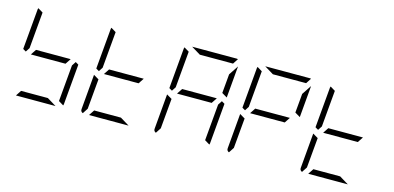

<svg xmlns="http://www.w3.org/2000/svg" viewBox="-84 -1535 4249 2071"><g transform="rotate(15 2040.0 -500.0)"><path d="M581 -469H405H194L235 -531H411H622ZM163 -531 133 -485 99 -505 139 -959Q139 -964 143 -972L199 -938L181 -735ZM493 -62 595 0H364H153L194 -62H370ZM683 -515 717 -495 677 -41Q677 -36 673 -28L617 -62L635 -265L653 -469Z M1397 -469H1221H1010L1051 -531H1227H1438ZM979 -531 949 -485 915 -505 955 -959Q955 -964 959 -972L1015 -938L997 -735ZM1309 -62 1411 0H1180H969L1010 -62H1186ZM899 -2Q872 -13 875 -41L909 -433L968 -398L956 -265L938 -62Z M2213 -469H2037H1826L1867 -531H2043H2254ZM1795 -531 1765 -485 1731 -505 1771 -959Q1771 -964 1775 -972L1831 -938L1813 -735ZM2315 -515 2349 -495 2309 -41Q2309 -36 2305 -28L2249 -62L2267 -265L2285 -469ZM1715 -2Q1688 -13 1691 -41L1725 -433L1784 -398L1772 -265L1754 -62ZM1955 -938 1853 -1000H2084H2352Q2361 -1000 2365 -998L2326 -938H2078ZM2315 -815 2386 -922 2355 -567 2296 -602 2308 -735Z M3029 -469H2853H2642L2683 -531H2859H3070ZM2611 -531 2581 -485 2547 -505 2587 -959Q2587 -964 2591 -972L2647 -938L2629 -735ZM2531 -2Q2504 -13 2507 -41L2541 -433L2600 -398L2588 -265L2570 -62ZM2771 -938 2669 -1000H2900H3168Q3177 -1000 3181 -998L3142 -938H2894ZM3131 -815 3202 -922 3171 -567 3112 -602 3124 -735Z M3845 -469H3669H3458L3499 -531H3675H3886ZM3427 -531 3397 -485 3363 -505 3403 -959Q3403 -964 3407 -972L3463 -938L3445 -735ZM3757 -62 3859 0H3628H3417L3458 -62H3634ZM3347 -2Q3320 -13 3323 -41L3357 -433L3416 -398L3404 -265L3386 -62Z"/></g></svg>

Font: DSEG7 Modern Mini
Style: Light Italic
Weight: 300
Italic angle: -5°
Designer: Keshikan(Twitter:@keshinomi_88pro)
Version: Version 0.46